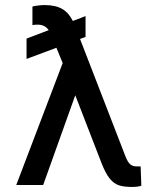

<svg xmlns="http://www.w3.org/2000/svg" viewBox="-20 -738 641 766"><path d="M321.3 -590.8 299.3 -582.5 480.5 -114.3Q489.3 -91.8 499 -83Q508.8 -74.2 524.4 -74.2H541L543.9 2.9Q530.8 7.8 505.9 7.8Q474.1 7.8 454.1 1.2Q434.1 -5.4 417.5 -25.9Q400.9 -46.4 384.8 -87.9L280.3 -357.9L152.3 0H44.9L230 -486.3L205.1 -547.4L85.9 -502.9V-584L174.3 -617.7Q166 -629.4 155.3 -634.5Q144.5 -639.6 130.9 -639.6Q114.3 -639.6 109.4 -637.7V-711.9Q115.2 -713.9 130.6 -715.8Q146 -717.8 157.2 -717.8Q202.1 -717.8 228.5 -702.1Q254.9 -686.5 270.5 -654.3L321.3 -673.8Z"/></svg>

Font: Pretendard GOV
Style: Regular
Weight: 400
Designer: Base glyphs from Inter by Rasmus Andersson; Hangeul glyphs from Noto Sans CJK(Source Han Sans) by Jang Soo-young and Kan
Foundry: Kil Hyung-jin
Version: Version 1.309